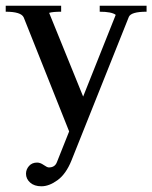

<svg xmlns="http://www.w3.org/2000/svg" viewBox="-25 -460 533 672"><path d="M189 -440V-419Q160 -419 147 -415L266 -122L380 -408Q366 -419 324 -419V-440H488V-419Q434 -419 426 -401L225 102Q206 149 176.5 170.5Q147 192 120 192Q95 192 80.5 179Q66 166 66 148Q66 133 76.5 121Q87 109 105 109Q116 109 128 117.5Q140 126 146 126Q167 126 174 108L217 0L58 -399Q49 -419 -5 -419V-440Z"/></svg>

Font: Judson
Style: Regular
Weight: 400
Version: Version 20110429